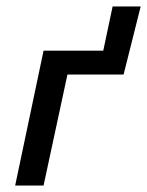

<svg xmlns="http://www.w3.org/2000/svg" viewBox="-20 -575 456 595"><path d="M416 -555 363 -344H189L115 0H27L115 -418H300L329 -555Z"/></svg>

Font: Ysabeau Infant Semibold
Style: Italic
Weight: 600
Italic angle: -12°
Designer: Christian Thalmann (Catharsis Fonts)
Version: Version 0.003